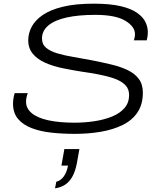

<svg xmlns="http://www.w3.org/2000/svg" viewBox="-20 -718 884 1047"><path d="M388 12Q322 12 261.5 5.5Q201 -1 153.5 -19Q106 -37 78.5 -69.5Q51 -102 51 -153Q51 -169 54 -185Q57 -201 60 -210H131Q129 -204 125.5 -191Q122 -178 122 -163Q122 -127 153 -101Q184 -75 243.5 -62Q303 -49 386 -49Q442 -49 495 -57Q548 -65 591 -82.5Q634 -100 659 -129Q684 -158 684 -200Q684 -234 662 -255.5Q640 -277 602.5 -290Q565 -303 518 -312Q471 -321 421 -328Q371 -336 320 -346.5Q269 -357 227 -375.5Q185 -394 159.5 -424Q134 -454 134 -499Q134 -536 152.5 -571.5Q171 -607 212 -635.5Q253 -664 321.5 -681Q390 -698 491 -698Q580 -698 637.5 -684.5Q695 -671 727.5 -648Q760 -625 773 -598Q786 -571 786 -544Q786 -537 785.5 -528Q785 -519 780 -498H710Q715 -515 715.5 -522.5Q716 -530 716 -532Q716 -573 663 -605Q610 -637 499 -637Q408 -637 343 -622.5Q278 -608 243.5 -579Q209 -550 209 -508Q209 -476 232 -457Q255 -438 294.5 -426.5Q334 -415 382.5 -407Q431 -399 482 -389Q538 -378 588 -366Q638 -354 676.5 -335.5Q715 -317 737 -287.5Q759 -258 759 -213Q759 -149 730 -105.5Q701 -62 649 -36.5Q597 -11 530 0.5Q463 12 388 12ZM280 309 287 273Q311 267 327.5 244.5Q344 222 351 185H315L331 95H413L399 173Q391 214 376 242.5Q361 271 337.5 287.5Q314 304 280 309Z"/></svg>

Font: Archivo Expanded ExtraLight
Style: Italic
Weight: 250
Width: 7
Italic angle: -10°
Designer: Hector Gatti
Foundry: Omnibus-Type
Version: Version 2.001